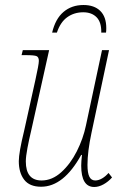

<svg xmlns="http://www.w3.org/2000/svg" viewBox="-20 -736 494 766"><path d="M304 -75Q304 -90 307 -118H304Q234 9 144 9Q98 9 76.5 -19Q55 -47 55 -93Q55 -127 76 -213L121 -416Q135 -479 135 -493Q135 -508 126 -512Q117 -516 84 -516H66L71 -536H176L104 -213Q96 -180 89.5 -145.5Q83 -111 83 -92Q83 -16 146 -16Q188 -16 224.5 -49Q261 -82 286.5 -132.5Q312 -183 323 -236L387 -536H415L345 -206Q329 -131 329 -78Q329 -46 336.5 -31Q344 -16 360 -16Q373 -16 387 -24Q401 -32 413 -46L427 -28Q412 -11 393 -0.5Q374 10 356 10Q304 10 304 -75ZM313 -716Q356 -716 380 -692.5Q404 -669 404 -624Q404 -612 403 -606H384Q385 -647 365.5 -667Q346 -687 312 -687Q276 -687 248.5 -667.5Q221 -648 207 -606H188Q201 -661 233.5 -688.5Q266 -716 313 -716Z"/></svg>

Font: Noto Serif NarrowThin
Style: Italic
Weight: 250
Width: 4
Italic angle: -12°
Designer: Monotype Design Team
Foundry: Monotype Imaging Inc.
Version: Version 1.001